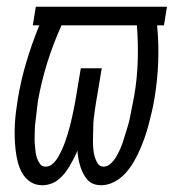

<svg xmlns="http://www.w3.org/2000/svg" viewBox="-20 -540 540 568"><path d="M105 8Q85 8 70 -2Q55 -12 46 -27.5Q37 -43 32.5 -61Q28 -79 26 -97.5Q24 -116 23.5 -134.5Q23 -153 24 -172.5Q25 -192 27.5 -211Q30 -230 33 -249Q42 -303 58 -356.5Q74 -410 95 -462L97 -465H77L86 -520H474L465 -465H445V-462Q450 -410 448 -356.5Q446 -303 437 -249Q434 -230 429.5 -211Q425 -192 420 -172.5Q415 -153 408.5 -134.5Q402 -116 394 -97.5Q386 -79 375.5 -61Q365 -43 351 -27.5Q337 -12 318 -2Q299 8 279 8Q267 8 256.5 4Q246 0 238.5 -8.5Q231 -17 226 -27Q221 -37 217.5 -48Q214 -59 212 -70.5Q210 -82 209 -94Q204 -82 198 -70.5Q192 -59 185.5 -48Q179 -37 171 -27Q163 -17 152.5 -8.5Q142 0 129.5 4Q117 8 105 8ZM115 -47Q127 -47 137 -56.5Q147 -66 153 -77Q159 -88 164 -99Q169 -110 173 -121.5Q177 -133 180.5 -144.5Q184 -156 187 -167.5Q190 -179 192.5 -190.5Q195 -202 197.5 -213.5Q200 -225 202 -236.5Q204 -248 206 -260L219 -338H281L268 -260Q266 -248 264 -236.5Q262 -225 260.5 -213.5Q259 -202 257.5 -190.5Q256 -179 256 -167.5Q256 -156 255.5 -144.5Q255 -133 255 -121.5Q255 -110 256 -99Q257 -88 260 -77Q263 -66 269 -56.5Q275 -47 287 -47Q298 -47 308 -56.5Q318 -66 324 -76.5Q330 -87 335 -98Q340 -109 343.5 -120Q347 -131 350.5 -142.5Q354 -154 357.5 -165Q361 -176 363.5 -187.5Q366 -199 368 -210.5Q370 -222 372.5 -233.5Q375 -245 377 -256Q386 -309 387.5 -361.5Q389 -414 385 -465H162Q137 -410 119.5 -353.5Q102 -297 92 -240Q91 -230 89.5 -219Q88 -208 87 -197.5Q86 -187 84.5 -176.5Q83 -166 83 -155.5Q83 -145 82.5 -134.5Q82 -124 83 -113.5Q84 -103 85 -93Q86 -83 89 -73.5Q92 -64 98 -55.5Q104 -47 115 -47Z"/></svg>

Font: Iosevka SS18 Light
Style: Italic
Weight: 300
Italic angle: -9°
Monospace: yes
Designer: Belleve Invis
Foundry: Belleve Invis
Version: Version 25.1.1; ttfautohint (v1.8.4)